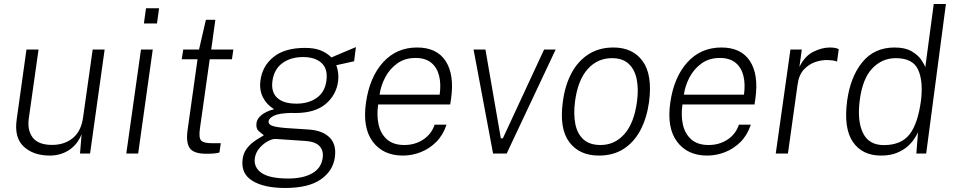

<svg xmlns="http://www.w3.org/2000/svg" viewBox="-20 -763 4742 954"><path d="M224.5 10Q144 9 97 -35.5Q50 -80 63 -170L111.5 -517H171.5L123 -174Q115 -115 143 -79Q171 -43 239 -43Q300 -43 341.8 -77Q383.5 -111 393 -181L440.5 -517H500L427.5 0H377.5L385.5 -96.5Q365 -44.5 322.5 -17Q280 10.5 224.5 10Z M695 -646.5 705.5 -722H770.5L760 -646.5ZM607.5 0 680.5 -517H739L666.5 0Z M1005 1Q941 1 922 -28.2Q903 -57.5 912.5 -120L961.5 -468.5H883L890.5 -517H969L1003 -664.5H1050L1029.5 -517H1139.5L1132.5 -468.5H1022L973.5 -125.5Q966.5 -77 980 -64.2Q993.5 -51.5 1031 -51.5H1077L1070.5 -5.5Q1061 -2 1044 -0.5Q1027 1 1005 1Z M1397.5 171Q1291 171 1233.5 135Q1176 99 1185.5 28Q1189 0 1203.5 -20.8Q1218 -41.5 1236.2 -55.5Q1254.5 -69.5 1270 -78.2Q1285.5 -87 1291 -91.5Q1279.5 -99.5 1265.2 -112Q1251 -124.5 1254.5 -151.5Q1257 -173 1279 -191.2Q1301 -209.5 1342 -220.5Q1305 -242.5 1286.5 -279.2Q1268 -316 1274 -362.5Q1283.5 -435.5 1339.5 -480.2Q1395.5 -525 1495 -525Q1541.5 -525 1572.2 -513Q1603 -501 1627 -477.5Q1634 -480.5 1650.5 -487.8Q1667 -495 1687 -503.2Q1707 -511.5 1724 -518.8Q1741 -526 1748.5 -529L1739.5 -458.5L1651 -439Q1665 -401.5 1660 -359Q1650.5 -290 1597.5 -245.8Q1544.5 -201.5 1447.5 -201.5Q1443 -201.5 1437.8 -201.5Q1432.5 -201.5 1428.5 -202Q1366 -200.5 1341 -188Q1316 -175.5 1314.5 -160.5Q1313 -145 1333 -137.8Q1353 -130.5 1405.5 -126.5Q1425.5 -125 1452.2 -123.5Q1479 -122 1512 -119.5Q1581 -115.5 1616.8 -80.8Q1652.5 -46 1644 17.5Q1635 86 1573.8 128.5Q1512.5 171 1397.5 171ZM1453 -248Q1513 -248 1553.8 -276.8Q1594.5 -305.5 1602 -363Q1609.5 -421.5 1577.2 -450.5Q1545 -479.5 1486 -479.5Q1424.5 -479.5 1383 -449.2Q1341.5 -419 1333.5 -359.5Q1326.5 -305.5 1357.5 -276.8Q1388.5 -248 1453 -248ZM1412.5 124Q1485.5 124 1531.2 98.2Q1577 72.5 1583.5 20Q1588 -14.5 1567.8 -36.8Q1547.5 -59 1499 -62.5L1351 -72.5Q1335 -74 1311.8 -61.8Q1288.5 -49.5 1269.2 -27.2Q1250 -5 1246 24Q1240.5 70 1280.8 97Q1321 124 1412.5 124Z M1982 10Q1883.5 10 1832 -59.2Q1780.5 -128.5 1798.5 -253.5Q1816.5 -379.5 1883.2 -453.2Q1950 -527 2052.5 -527Q2150 -527 2194 -460Q2238 -393 2221.5 -274.5L2217 -244H1859Q1851 -189.5 1861.2 -143.8Q1871.5 -98 1903 -70.2Q1934.5 -42.5 1989 -42.5Q2041.5 -42.5 2082.5 -69.2Q2123.5 -96 2139.5 -143.5H2198.5Q2182 -92.5 2148 -58.2Q2114 -24 2070.5 -7Q2027 10 1982 10ZM1866 -292.5H2164.5Q2172 -344 2162 -385.5Q2152 -427 2123 -451Q2094 -475 2044.5 -475Q1991.5 -475 1953.8 -447.8Q1916 -420.5 1894 -378.5Q1872 -336.5 1866 -292.5Z M2430 0 2333 -517H2392L2468.5 -75.5H2478.5L2683.5 -517H2741L2497.5 0Z M2956 10Q2859 10 2808.8 -56.8Q2758.5 -123.5 2776.5 -256.5Q2787 -338 2819.2 -398.8Q2851.5 -459.5 2904 -493.2Q2956.5 -527 3028 -527Q3124 -527 3173.2 -459.2Q3222.5 -391.5 3205 -256.5Q3194 -177 3162.5 -117Q3131 -57 3079.2 -23.5Q3027.5 10 2956 10ZM2964 -42.5Q3034.5 -42.5 3082.8 -97.2Q3131 -152 3145 -258Q3153.5 -321 3143.5 -369.8Q3133.5 -418.5 3103.5 -446.2Q3073.5 -474 3020.5 -474Q2948.5 -474 2899.8 -419.5Q2851 -365 2837 -258Q2829 -195 2838.8 -146.5Q2848.5 -98 2879.2 -70.2Q2910 -42.5 2964 -42.5Z M3494 10Q3395.5 10 3344 -59.2Q3292.5 -128.5 3310.5 -253.5Q3328.5 -379.5 3395.2 -453.2Q3462 -527 3564.5 -527Q3662 -527 3706 -460Q3750 -393 3733.5 -274.5L3729 -244H3371Q3363 -189.5 3373.2 -143.8Q3383.5 -98 3415 -70.2Q3446.5 -42.5 3501 -42.5Q3553.5 -42.5 3594.5 -69.2Q3635.5 -96 3651.5 -143.5H3710.5Q3694 -92.5 3660 -58.2Q3626 -24 3582.5 -7Q3539 10 3494 10ZM3378 -292.5H3676.5Q3684 -344 3674 -385.5Q3664 -427 3635 -451Q3606 -475 3556.5 -475Q3503.5 -475 3465.8 -447.8Q3428 -420.5 3406 -378.5Q3384 -336.5 3378 -292.5Z M3834.5 0 3907.5 -517H3964L3952 -430Q3978 -484 4020.8 -505.5Q4063.5 -527 4103.5 -527Q4116 -527 4128.2 -525Q4140.5 -523 4147.5 -518.5L4139 -457Q4131 -461 4117.2 -462.8Q4103.5 -464.5 4094.5 -464.5Q4064.5 -466 4032 -455.2Q3999.5 -444.5 3974.5 -417.8Q3949.5 -391 3943 -343L3895 0Z M4357.5 10Q4264.5 10 4218 -57.5Q4171.5 -125 4189 -260.5Q4205 -380.5 4264.5 -453.8Q4324 -527 4425 -527Q4477.5 -527 4509.5 -508.2Q4541.5 -489.5 4557.5 -465.8Q4573.5 -442 4577.5 -428.5L4619.5 -743H4680L4582 0H4533L4541.5 -106Q4536.5 -94.5 4524.2 -75.2Q4512 -56 4490.5 -36.5Q4469 -17 4436.2 -3.5Q4403.5 10 4357.5 10ZM4371.5 -42Q4457 -42 4499 -95Q4541 -148 4556.5 -266Q4567.5 -363 4541 -418.5Q4514.5 -474 4431 -474Q4363 -474 4314.5 -423.5Q4266 -373 4252 -266Q4238.5 -163 4267.8 -102.5Q4297 -42 4371.5 -42Z"/></svg>

Font: Public Sans ExtraLight
Style: Italic
Weight: 200
Italic angle: -8°
Designer: The Public Sans project authors (U.S. Web Design System). Libre Franklin designed by Pablo Impallari and Rodrigo Fuenzal
Version: Version 1.007; ttfautohint (v1.8.1) -l 8 -r 50 -G 200 -x 14 